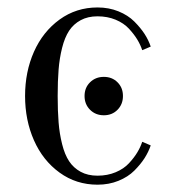

<svg xmlns="http://www.w3.org/2000/svg" viewBox="-20 -488 476 520"><path d="M223.9 -265.1Q238.8 -279.8 261.2 -279.8Q283.7 -279.8 298.3 -265.1Q313 -250.5 313 -228Q313 -205.6 298.3 -190.7Q283.7 -175.8 261.2 -175.8Q238.8 -175.8 223.9 -190.7Q209 -205.6 209 -228Q209 -250.5 223.9 -265.1ZM244.1 -467.8Q274.9 -467.8 300.8 -457.3Q326.7 -446.8 343.8 -429.7Q360.8 -412.6 371.6 -396Q382.3 -379.4 388.2 -361.8L365.2 -352.1Q360.4 -366.7 351.8 -380.9Q343.3 -395 329.3 -410.2Q315.4 -425.3 293.2 -434.6Q271 -443.8 244.1 -443.8Q217.8 -443.8 198.5 -433.3Q179.2 -422.9 167.2 -404.8Q155.3 -386.7 148.2 -358.4Q141.1 -330.1 138.7 -299.6Q136.2 -269 136.2 -228Q136.2 -187 138.7 -156.5Q141.1 -126 148.2 -97.7Q155.3 -69.3 167.2 -51.3Q179.2 -33.2 198.5 -22.7Q217.8 -12.2 244.1 -12.2Q271 -12.2 293.2 -21.5Q315.4 -30.8 329.3 -45.9Q343.3 -61 351.8 -75.2Q360.4 -89.4 365.2 -104L388.2 -94.2Q382.3 -76.7 371.6 -59.8Q360.8 -43 343.8 -25.9Q326.7 -8.8 300.8 1.7Q274.9 12.2 244.1 12.2Q186.5 12.2 141.4 -20.5Q96.2 -53.2 72 -107.9Q47.9 -162.6 47.9 -228Q47.9 -293.5 72 -347.9Q96.2 -402.3 141.4 -435.1Q186.5 -467.8 244.1 -467.8Z"/></svg>

Font: Flanker Steampunk
Style: Regular
Weight: 400
Designer: Alexey Kryukov, Leonardo Di Lena
Foundry: Alexey Kryukov, Leonardo Di Lena
Version: 1.210